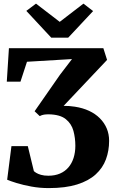

<svg xmlns="http://www.w3.org/2000/svg" viewBox="-20 -1002 630 1032"><path d="M241.5 9Q194 9 149 0.8Q104 -7.5 69.2 -18.2Q34.5 -29 18.5 -36L41.5 -216.5H129.5L162 -82.5Q165 -79 174.5 -73Q184 -67 200.5 -62.2Q217 -57.5 240 -57.5Q275 -57.5 302 -69Q329 -80.5 347.5 -102Q366 -123.5 375.5 -153.2Q385 -183 385 -218.5Q385 -260 374.8 -298.2Q364.5 -336.5 333.8 -361.5Q303 -386.5 241.5 -387.5Q227.5 -387.5 216.2 -385.8Q205 -384 193.5 -378L166 -404L302 -599.5L367 -684.5L125 -670L90 -563H16.5L28 -743H535.5L555.5 -680L322 -433Q337.5 -433 352.8 -432Q368 -431 382.5 -428.5Q425 -422 458.8 -406.2Q492.5 -390.5 516.5 -366.5Q540.5 -342.5 553.5 -312Q566.5 -281.5 566.5 -245Q566.5 -192 549.5 -145.8Q532.5 -99.5 494.5 -64.8Q456.5 -30 394.5 -10.5Q332.5 9 241.5 9ZM255.5 -799.5 121.5 -943.5 173.5 -982.5 301 -884.5 428.5 -982.5 480.5 -942.5 346.5 -799.5Z"/></svg>

Font: Merriweather ExtraBold
Style: Regular
Weight: 800
Version: Version 2.100